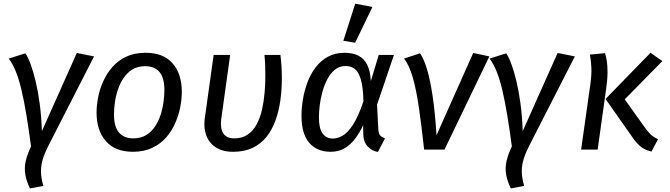

<svg xmlns="http://www.w3.org/2000/svg" viewBox="-20 -833 3733 1069"><path d="M28.8 -506.9 121.6 -536.2Q136.6 -513.2 151.1 -473.8Q165.6 -434.4 178.5 -380Q191.5 -325.6 200.9 -256.2Q210.4 -186.8 213.3 -102.9L407.7 -538.1L503.6 -518.9L248.7 -20.1Q229.7 17 218.7 52Q207.7 87 208.2 123.5Q208.6 160 221.6 202L146.9 216.1Q126.8 174.1 120.8 137.6Q114.8 101.1 123.3 63.6Q131.8 26.1 152.8 -18Q139.8 -115.8 126.8 -193.8Q113.8 -271.7 99.8 -331.3Q85.8 -390.8 68.3 -434.3Q50.7 -477.9 28.8 -506.9Z M719.9 12.1Q621.8 12.1 569.7 -46.9Q517.6 -106 517.6 -206Q517.6 -245.1 526.1 -290.2Q534.7 -335.2 554.2 -379.2Q573.7 -423.2 605.7 -459.7Q637.8 -496.2 683.3 -517.7Q728.9 -539.1 791 -539.1Q889.1 -539.1 940.7 -480.6Q992.3 -422.1 992.3 -321Q992.3 -282.9 983.8 -237.9Q975.3 -192.9 956.2 -148.9Q937.2 -104.9 905.7 -68.4Q874.1 -31.9 828.1 -9.9Q782 12.1 719.9 12.1ZM723.1 -62.6Q763.9 -62.6 793.3 -80.6Q822.7 -98.5 842.6 -128Q862.5 -157.4 873.9 -192.9Q885.4 -228.3 890.3 -264.7Q895.3 -301.1 895.3 -331Q895.3 -399.8 868 -432.1Q840.6 -464.5 787.9 -464.5Q747 -464.5 717.6 -446.5Q688.2 -428.5 668.3 -399.1Q648.4 -369.6 636.5 -334.2Q624.6 -298.8 619.6 -262.4Q614.6 -226 614.6 -196Q614.6 -127.3 642.5 -94.9Q670.3 -62.6 723.1 -62.6Z M1452.4 -527.1H1541.3Q1545.3 -494.2 1547.3 -462.2Q1549.3 -430.3 1549.3 -397.3Q1549.3 -333.2 1540.8 -273.1Q1532.3 -213 1513.3 -161Q1494.3 -109 1463.3 -70.4Q1432.2 -31.9 1386.6 -9.9Q1341.1 12.1 1278.9 12.1Q1217.7 12.1 1180.1 -13.5Q1142.5 -39 1128 -80.6Q1113.5 -122.1 1119.5 -169.1L1169.5 -527.1H1261.5L1211.5 -168.2Q1207.5 -135.4 1214 -111.5Q1220.4 -87.6 1237.8 -75.1Q1255.2 -62.6 1284.1 -62.6Q1328.9 -62.6 1359.8 -84.1Q1390.6 -105.6 1410.1 -142.6Q1429.5 -179.7 1439.4 -225.2Q1449.4 -270.6 1453.4 -319.6Q1457.4 -368.5 1457.4 -413.4Q1457.4 -440.3 1456.4 -469.3Q1455.4 -498.2 1452.4 -527.1Z M1898.9 -539.1Q1943.9 -539.1 1975.4 -523.1Q2006.8 -507.1 2024.3 -472.7Q2041.8 -438.2 2044.8 -381.4L2088.6 -527.1H2173.4L2079.2 -250.1L2086.3 -113.6Q2087.3 -93.5 2094.3 -82Q2101.4 -70.5 2123.4 -62.6L2084 13.1Q2051.8 8 2027.8 -16.9Q2003.7 -41.9 2002.7 -84.9L2001.7 -135.6Q1982.6 -94.6 1957.1 -60.7Q1931.6 -26.8 1898.1 -7.3Q1864.7 12.1 1821.7 12.1Q1744.7 12.1 1701.7 -38Q1658.6 -88 1658.6 -188.1Q1658.6 -231.1 1666.6 -279.6Q1674.6 -328.1 1691.7 -374.2Q1708.7 -420.2 1736.7 -457.2Q1764.7 -494.2 1804.8 -516.7Q1844.8 -539.1 1898.9 -539.1ZM1904 -465.5Q1870.1 -465.5 1845.2 -445.5Q1820.3 -425.6 1802.9 -392.6Q1785.5 -359.7 1775 -321.3Q1764.5 -282.9 1760 -245.5Q1755.6 -208.1 1755.6 -179.2Q1755.6 -118.4 1776 -90Q1796.4 -61.6 1834.2 -61.6Q1859.2 -61.6 1887.5 -77.6Q1915.9 -93.5 1945.3 -138.4Q1974.7 -183.3 2003.6 -269.1Q2001.6 -347.8 1989.1 -390.2Q1976.7 -432.6 1955.8 -449Q1934.9 -465.5 1904 -465.5ZM1891.7 -606 1957.8 -812.5 2053.6 -794.3 1957.2 -594.9Z M2229.8 -506.9 2318.7 -536.2Q2340.7 -504.2 2358.1 -445.3Q2375.6 -386.4 2389 -296.5Q2402.4 -206.7 2410.3 -79.9L2614.7 -538.1L2704.6 -518.9L2454.7 0H2341.5Q2326.6 -135.8 2312.2 -234.8Q2297.7 -333.8 2278.3 -401.3Q2258.8 -468.9 2229.8 -506.9Z M2705.8 -506.9 2798.6 -536.2Q2813.6 -513.2 2828.1 -473.8Q2842.6 -434.4 2855.5 -380Q2868.5 -325.6 2877.9 -256.2Q2887.4 -186.8 2890.3 -102.9L3084.7 -538.1L3180.6 -518.9L2925.7 -20.1Q2906.7 17 2895.7 52Q2884.7 87 2885.2 123.5Q2885.6 160 2898.6 202L2823.9 216.1Q2803.8 174.1 2797.8 137.6Q2791.8 101.1 2800.3 63.6Q2808.8 26.1 2829.8 -18Q2816.8 -115.8 2803.8 -193.8Q2790.8 -271.7 2776.8 -331.3Q2762.8 -390.8 2745.3 -434.3Q2727.7 -477.9 2705.8 -506.9Z M3351.4 -282 3601.9 -539.1 3667.8 -492.9 3458.4 -280 3565 -130.3Q3585.9 -100.4 3600.8 -86Q3615.7 -71.6 3643.6 -57.7L3607.1 11.1Q3564.1 0.1 3540.5 -22.4Q3516.8 -44.9 3498.8 -72.1ZM3264.5 -529 3348.5 -537.1Q3354.5 -519.1 3358.5 -493.6Q3362.5 -468.1 3362.5 -430.1Q3362.5 -392.1 3354.5 -336.1L3307.5 0H3215.5L3266.5 -360.4Q3274.5 -418.1 3272.5 -457.1Q3270.5 -496.1 3264.5 -529Z"/></svg>

Font: Fira Sans Variable
Style: Italic
Weight: 397
Italic angle: -8°
Designer: Carrois Corporate & Edenspiekermann AG
Foundry: Carrois Corporate GbR & Edenspiekermann AG
Version: Version 4.202